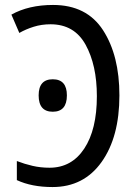

<svg xmlns="http://www.w3.org/2000/svg" viewBox="-20 -745 554 775"><path d="M193 -294Q250 -294 250 -360Q250 -425 193 -425Q136 -425 136 -360Q136 -294 193 -294ZM462 -360Q462 -521 396 -623Q330 -725 194 -725Q96 -725 26 -686L58 -612Q84 -627 116 -637Q148 -647 184 -647Q280 -647 325.5 -564.5Q371 -482 371 -357Q371 -222 320 -145Q269 -68 180 -68Q144 -68 111.5 -75.5Q79 -83 48 -95V-18Q108 10 192 10Q318 10 390 -91Q462 -192 462 -360Z"/></svg>

Font: Noto Sans Display SemiCondensed
Style: Regular
Weight: 400
Width: 4
Designer: Monotype Design team
Foundry: Monotype Imaging Inc.
Version: 1.000